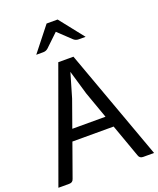

<svg xmlns="http://www.w3.org/2000/svg" viewBox="-171 -1060 958 1162"><g transform="rotate(-20 308.0 -479.0)"><path d="M616.2 0H545.9Q523.4 0 517.1 -21L440.9 -233.9H175.3L99.1 -21Q92.8 0 70.3 0H0L259.3 -714.4H356.9ZM415 -306.6 353.5 -479 308.1 -634.3 262.7 -479 201.2 -306.6ZM194.3 -802.2Q212.4 -802.2 225.6 -814L308.1 -892.6L391.1 -814Q404.3 -802.2 422.4 -802.2H467.3L343.8 -958.5H272.9L149.4 -802.2Z"/></g></svg>

Font: Lycee Sans
Style: Regular
Weight: 400
Designer: Justin Alvin
Foundry: Alkove Design
Version: Version 1.030